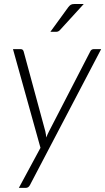

<svg xmlns="http://www.w3.org/2000/svg" viewBox="-20 -736 511 932"><path d="M125.5 162Q118.5 176 105 176H71.5L176.5 -18.5L43 -497.5H80Q87 -497.5 90.2 -494.2Q93.5 -491 95 -485.5L200 -98.5Q202 -91 202.8 -83.5Q203.5 -76 204.5 -68.5Q207.5 -76 210.8 -83.8Q214 -91.5 218 -98.5L418.5 -487Q421 -492.5 425.5 -495Q430 -497.5 434.5 -497.5H471ZM386.5 -716.5 270.5 -589.5Q263 -581.5 252 -581.5H224.5L311 -700.5Q317.5 -709 323.5 -712.8Q329.5 -716.5 341 -716.5Z"/></svg>

Font: Lato Light
Style: Italic
Weight: 300
Italic angle: -7°
Designer: Lukasz Dziedzic
Foundry: Lukasz Dziedzic
Version: Version 1.104; Western+Polish opensource